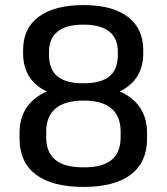

<svg xmlns="http://www.w3.org/2000/svg" viewBox="-20 -728 656 756"><path d="M309 8Q186 8 121.5 -40.5Q57 -89 57 -182V-205Q57 -265 86.5 -307Q116 -349 172.5 -371Q229 -393 309 -393Q388 -393 444 -371Q500 -349 529.5 -307Q559 -265 559 -205V-182Q559 -89 495 -40.5Q431 8 309 8ZM309 -69Q384 -69 419.5 -98.5Q455 -128 455 -187V-210Q455 -270 418.5 -301Q382 -332 309 -332Q236 -332 199 -301Q162 -270 162 -210V-187Q162 -128 198 -98.5Q234 -69 309 -69ZM309 -341Q233 -341 179.5 -361.5Q126 -382 98.5 -421.5Q71 -461 71 -517V-531Q71 -617 133 -662.5Q195 -708 309 -708Q422 -708 483 -662Q544 -616 544 -531V-517Q544 -461 516.5 -421.5Q489 -382 436.5 -361.5Q384 -341 309 -341ZM308 -400Q378 -400 411 -427.5Q444 -455 444 -511V-524Q444 -577 410 -604Q376 -631 308 -631Q241 -631 207 -604Q173 -577 173 -524V-511Q173 -455 206 -427.5Q239 -400 308 -400Z"/></svg>

Font: Pathway Extreme SemiCondensed Medium
Style: Regular
Weight: 500
Width: 4
Version: Version 1.001;gftools[0.9.26]